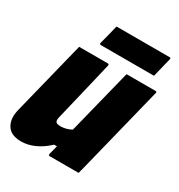

<svg xmlns="http://www.w3.org/2000/svg" viewBox="-217 -1075 1146 1228"><g transform="rotate(30 356.0 -461.0)"><path d="M121 10Q44 10 15.5 -38Q-13 -86 6 -158Q34 -268 61 -379Q88 -490 116 -600Q122 -625 128.5 -650Q135 -675 141 -700H353Q363 -700 361 -689Q335 -578 308.5 -468Q282 -358 255 -245Q249 -220 256.5 -210Q264 -200 292 -200Q331 -200 371 -221Q401 -341 431 -461Q461 -581 491 -700H705Q717 -700 713 -689L569 -110Q562 -80 554.5 -52Q547 -24 541 0H327Q322 0 320 -3.5Q318 -7 319 -11Q327 -43 336 -78H315Q271 -36 221 -13Q171 10 121 10ZM283 -932H675Q686 -932 683 -921Q674 -884 665.5 -850Q657 -816 648 -779H256Q245 -779 247 -790Q257 -827 265.5 -861Q274 -895 283 -932Z"/></g></svg>

Font: Recursive Sn Lnr St XBk
Style: Italic
Weight: 1000
Italic angle: -15°
Version: Version 1.079;hotconv 1.0.112;makeotfexe 2.5.65598; ttfautoh